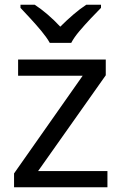

<svg xmlns="http://www.w3.org/2000/svg" viewBox="-20 -786 510 806"><path d="M431 0H39V-58L327 -468H56V-536H424V-470L140 -68H431ZM189 -606Q176 -629 154 -655.5Q132 -682 108 -708Q84 -734 66 -753V-766H126Q152 -749 180 -725Q208 -701 233 -674Q260 -701 288 -725Q316 -749 342 -766H404V-753Q385 -734 360.5 -708Q336 -682 313.5 -655.5Q291 -629 279 -606Z"/></svg>

Font: Noto Sans Siddham
Style: Regular
Weight: 400
Designer: Monotype Design Team
Foundry: Monotype Imaging Inc.
Version: Version 2.004; ttfautohint (v1.8.4.7-5d5b)